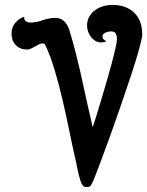

<svg xmlns="http://www.w3.org/2000/svg" viewBox="-20 -753 600 783"><path d="M437 -733Q494 -733 527 -701.5Q560 -670 560 -613Q560 -599 548 -555Q536 -511 516.5 -452Q497 -393 474 -326Q451 -259 429 -198Q407 -137 389 -89.5Q371 -42 363 -22Q359 -13 353.5 -1.5Q348 10 335 10Q323 10 318 4Q313 -2 309 -13Q301 -37 296 -63.5Q291 -90 285 -115Q275 -158 262.5 -220Q250 -282 235 -346Q220 -410 202.5 -468.5Q185 -527 167 -564Q165 -569 162.5 -572.5Q160 -576 153 -576Q146 -576 138.5 -572Q131 -568 123 -563.5Q115 -559 107 -555Q99 -551 91 -551Q62 -551 44.5 -569Q27 -587 27 -616Q27 -641 41.5 -659Q56 -677 79 -685Q77 -673 85 -667Q93 -661 104 -661Q128 -661 154 -670.5Q180 -680 206 -680Q229 -680 243 -665Q257 -650 263 -630Q292 -533 313.5 -433Q335 -333 358 -234Q362 -245 371 -274Q380 -303 391 -340Q402 -377 414 -417.5Q426 -458 435.5 -494Q445 -530 451 -557Q457 -584 457 -592Q457 -606 452.5 -615.5Q448 -625 431 -625Q422 -625 410 -620Q398 -615 398 -604Q398 -596 403.5 -591.5Q409 -587 414 -584Q409 -582 403 -581Q397 -580 392 -580Q379 -580 368.5 -586.5Q358 -593 350.5 -603Q343 -613 339 -625Q335 -637 335 -649Q335 -669 344 -685Q353 -701 367.5 -711.5Q382 -722 400.5 -727.5Q419 -733 437 -733Z"/></svg>

Font: Gloria
Style: Regular
Weight: 400
Designer: Peter Wiegel
Foundry: Peter Wiegel
Version: Version 1.000